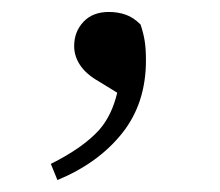

<svg xmlns="http://www.w3.org/2000/svg" viewBox="-20 -125 367 321"><path d="M76 176 65 149Q119 122 146 92Q167 68 176 30L145 11Q124 -1 114 -16Q104 -31 104 -48Q104 -72 119.5 -88.5Q135 -105 162 -105Q177 -105 190 -100.5Q203 -96 215 -84Q220 -69 222 -56Q224 -43 224 -24Q224 48 184 98Q144 148 76 176Z"/></svg>

Font: Early Summer Mincho
Style: Regular
Weight: 400
Designer: GuiWonder
Version: Version 1.002